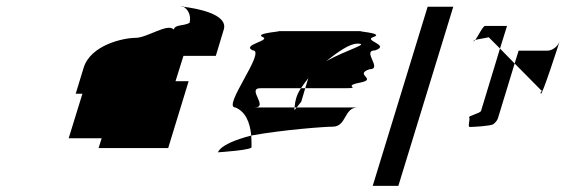

<svg xmlns="http://www.w3.org/2000/svg" viewBox="-20 -797 1853 629"><path d="M228 -490H250L205 -344H313L303 -312H531L598 -531H555L581 -614H687L713 -700C729 -752 620 -770 580 -775C592 -770 608 -750 601 -722C576 -710 555 -718 549 -700C531 -723 462 -673 424 -673C385 -673 277 -650 254 -575ZM580 -775C569 -776 569 -776 574 -776C575 -776 580 -776 581 -777Z M694 -298C708 -299 811 -306 804 -316C804 -329 804 -341 803 -353C750 -339 704 -321 694 -298ZM751 -445C706 -445 854 -632 808 -632C769 -650 870 -664 840 -676C811 -689 918 -695 890 -695H1165C1137 -695 1242 -689 1204 -676C1167 -664 1261 -650 1209 -632C1163 -632 1236 -570 1190 -570C1138 -552 1220 -538 1158 -526C1097 -514 1171 -508 1108 -508H980L990 -541C982 -530 973 -519 966 -508H833C787 -508 862 -445 814 -445H945C942 -433 946 -437 952 -445H1152C1106 -445 1116 -382 1070 -382C1044 -382 908 -372 803 -353C799 -398 783 -432 751 -445ZM950 -474C946 -460 946 -451 945 -445H952C958 -453 967 -464 967 -464L980 -508H966C958 -496 953 -485 950 -474ZM1049 -597C1119 -635 1193 -654 1151 -654C1126 -654 1091 -630 1049 -597Z M1201 -188H1285L1465 -775H1381Z M1531 -662C1532 -661 1535 -663 1537 -666C1534 -665 1530 -663 1531 -662ZM1537 -666C1546 -678 1562 -712 1569 -712H1641L1618 -638L1581 -675C1565 -671 1546 -669 1537 -666ZM1517 -412C1521 -406 1511 -381 1519 -381C1528 -381 1587 -384 1596 -390C1604 -396 1610 -404 1612 -412L1666 -589L1618 -638L1556 -434C1553 -425 1513 -418 1517 -412ZM1666 -589 1679 -631H1773C1789 -631 1807 -644 1813 -661C1809 -647 1756 -484 1752 -490C1747 -497 1762 -500 1754 -500ZM1813 -662V-661Z"/></svg>

Font: bitstorm
Style: ultextobl
Weight: 400
Version: Version 0.2